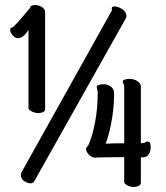

<svg xmlns="http://www.w3.org/2000/svg" viewBox="-20 -720 652 754"><path d="M533.2 -102.1V-2.9Q533.2 2 530.5 5.1Q527.8 8.3 523.7 10.3Q519.5 12.2 514.4 13.2Q509.3 14.2 504.9 14.2Q498 14.2 491.5 12.5Q484.9 10.7 479.5 7.8Q474.1 4.9 470.9 1.5Q467.8 -2 467.8 -5.9V-103H452.1Q411.1 -103 387 -102.1Q362.8 -101.1 352.1 -101.1Q345.2 -101.1 339.1 -104.7Q333 -108.4 328.1 -113.8Q323.2 -119.1 320.6 -124.5Q317.9 -129.9 317.9 -133.8Q317.9 -139.2 320.1 -141.8Q322.3 -144.5 327.1 -149.9Q339.8 -180.2 347.2 -211.2Q354.5 -242.2 358.2 -270Q361.8 -297.9 362.8 -320.3Q363.8 -342.8 363.8 -356.9Q363.8 -361.3 361.8 -368.2Q359.9 -375 359.9 -377.9Q359.9 -384.3 368.2 -386.7Q376.5 -389.2 387.2 -389.2Q393.1 -389.2 400.1 -387.5Q407.2 -385.7 413.6 -381.6Q419.9 -377.4 424.1 -370.1Q428.2 -362.8 428.2 -351.1Q428.2 -334 426.5 -309.8Q424.8 -285.6 420.7 -259Q416.5 -232.4 410.2 -205.6Q403.8 -178.7 395 -155.8Q410.6 -156.7 428.5 -157Q446.3 -157.2 461.9 -157.2H467.8V-377.9Q467.8 -383.3 466.8 -386.5Q465.8 -389.6 464.8 -391.8Q463.9 -394 462.9 -395.8Q461.9 -397.5 461.9 -399.9Q461.9 -405.3 470.5 -407.7Q479 -410.2 487.8 -410.2Q506.8 -410.2 520 -401.1Q533.2 -392.1 533.2 -379.9V-157.2Q537.6 -158.2 541.7 -158.2Q545.9 -158.2 548.8 -159.2Q549.8 -161.6 553 -162.8Q556.2 -164.1 559.1 -164.1Q567.4 -164.1 569.6 -157.2Q571.8 -150.4 571.8 -143.1Q571.8 -135.7 570.1 -128.4Q568.4 -121.1 564.7 -115.2Q561 -109.4 555.4 -105.7Q549.8 -102.1 542 -102.1ZM418.9 -678.2Q419.9 -679.7 419.4 -683.1Q418.9 -686.5 418.9 -688Q418.9 -692.4 422.6 -693.6Q426.3 -694.8 430.2 -694.8Q436 -694.8 443.8 -692.1Q451.7 -689.5 459 -684.8Q466.3 -680.2 471.2 -673.6Q476.1 -667 476.1 -659.2Q476.1 -656.7 476.3 -654.3Q476.6 -651.9 474.1 -647.9L113.8 -6.8Q111.3 -2.9 108.2 -1.5Q105 0 101.1 0Q95.2 0 88.4 -2.2Q81.5 -4.4 75.7 -8.3Q69.8 -12.2 65.9 -18.3Q62 -24.4 62 -32.2Q62 -34.7 62.7 -38.8Q63.5 -43 65.9 -45.9ZM91.8 -602.1Q78.6 -582.5 68.6 -576.2Q58.6 -569.8 51.8 -569.8Q44.9 -569.8 39.3 -573.2Q33.7 -576.7 29.3 -581.8Q24.9 -586.9 22.5 -592.8Q20 -598.6 20 -603Q20 -606.9 21.2 -608.6Q22.5 -610.4 24.7 -611.3Q26.9 -612.3 29.5 -613.3Q32.2 -614.3 35.2 -617.2Q40 -621.6 50.3 -633.1Q60.5 -644.5 71.3 -657.2Q84 -671.9 98.1 -689Q99.6 -700.2 116.2 -700.2Q133.3 -700.2 145.3 -691.9Q157.2 -683.6 157.2 -672.9V-293Q157.2 -283.2 148.7 -279.5Q140.1 -275.9 130.9 -275.9Q124 -275.9 117.2 -277.6Q110.4 -279.3 104.7 -282.2Q99.1 -285.2 95.5 -288.6Q91.8 -292 91.8 -295.9Z"/></svg>

Font: Grand Hotel
Style: Regular
Weight: 400
Designer: Brian J. Bonislawsky & Jim Lyles for Astigmatic (AOETI)
Foundry: Astigmatic (AOETI)
Version: Version 001.000